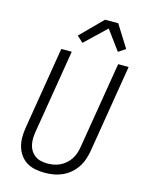

<svg xmlns="http://www.w3.org/2000/svg" viewBox="-141 -1057 882 1151"><g transform="rotate(15 300.0 -482.0)"><path d="M252 8Q222 8 193 2.5Q164 -3 140 -17.5Q116 -32 99.5 -55Q83 -78 75 -105.5Q67 -133 67 -163Q67 -193 72 -223L156 -735H221L135 -213Q132 -193 131.5 -172.5Q131 -152 135.5 -132.5Q140 -113 150.5 -97Q161 -81 176.5 -70Q192 -59 212 -54.5Q232 -50 252 -50Q272 -50 291.5 -53.5Q311 -57 330 -66Q349 -75 365 -89Q381 -103 392.5 -120.5Q404 -138 410.5 -157.5Q417 -177 420 -196L509 -735H574L484 -187Q479 -160 470 -134Q461 -108 445 -84.5Q429 -61 407 -42.5Q385 -24 359 -12.5Q333 -1 305.5 3.5Q278 8 252 8ZM269 -803 231 -838 364 -972H446L532 -835L488 -806L399 -927Z"/></g></svg>

Font: Iosevka Light Extended Oblique
Style: Regular
Weight: 300
Width: 7
Italic angle: -9°
Monospace: yes
Designer: Belleve Invis
Foundry: Belleve Invis
Version: Version 32.5.0; ttfautohint (v1.8.4)